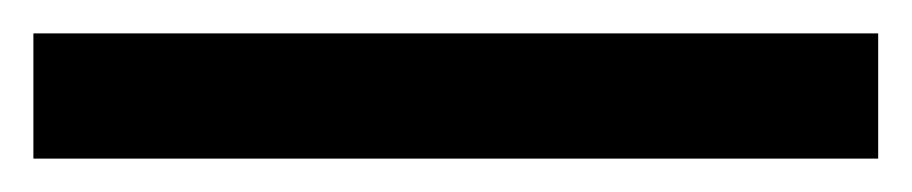

<svg xmlns="http://www.w3.org/2000/svg" viewBox="-23 -855 546 115"><path d="M503 -760V-835H-3V-760Z"/></svg>

Font: Noto Sans Hanifi Rohingya Medium
Style: Regular
Weight: 500
Designer: Monotype Design Team and DaltonMaag
Foundry: Google LLC
Version: Version 2.102